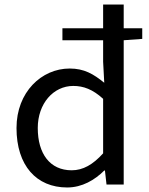

<svg xmlns="http://www.w3.org/2000/svg" viewBox="-20 -816 660 849"><path d="M436 -138C391 -88 347 -63 297 -63C201 -63 147 -136 147 -250C147 -358 216 -436 304 -436C349 -436 390 -421 436 -379ZM609 -691H527V-796H436V-691H256V-638H436V-543L441 -450C393 -489 352 -513 288 -513C164 -513 53 -409 53 -250C53 -84 141 13 277 13C343 13 399 -20 441 -62H444L451 0H527V-638L609 -644Z"/></svg>

Font: Noto Sans CJK KR Regular
Style: Regular
Weight: 400
Designer: Ryoko NISHIZUKA (kana & ideographs); Paul D. Hunt (Latin, Greek & Cyrillic); Wenlong ZHANG (bopomofo); Sandoll Communica
Foundry: Adobe Systems Incorporated
Version: Version 1.004;PS 1.004;hotconv 1.0.82;makeotf.lib2.5.63406